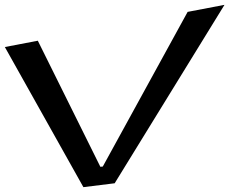

<svg xmlns="http://www.w3.org/2000/svg" viewBox="-168 -764 946 792"><path d="M758 -744 606 -715 256 -77 246 -76 -12 -596 -148 -570 176 8 305 -8Z"/></svg>

Font: Gamestation Warped
Style: Regular
Weight: 400
Designer: Jonas Hecksher
Foundry: Jonas Hecksher, Playtypeª, e-types AS
Version: Version 1.003